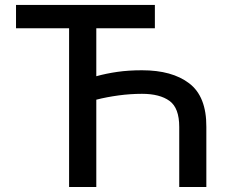

<svg xmlns="http://www.w3.org/2000/svg" viewBox="-20 -747 944 767"><path d="M598.7 -727.3V-634.2H364.7V-442.5Q404.5 -453.5 449 -459.9Q493.6 -466.3 547.2 -466.3Q667.6 -466.3 735.8 -414.1Q805 -361.5 804.3 -240.1V0H696V-240.1Q696 -315.7 657.3 -343.8Q618.3 -372.2 547.2 -372.2Q524.5 -372.2 500.7 -370.6Q476.9 -369 453.5 -365.8Q430 -362.6 407.5 -358.3Q384.9 -354 364.7 -348.7V0H256V-634.2H44V-727.3Z"/></svg>

Font: Inter P Medium
Style: Regular
Weight: 500
Designer: Rasmus Andersson
Foundry: rsms
Version: Version 3.018;git-588b23468